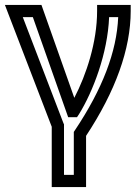

<svg xmlns="http://www.w3.org/2000/svg" viewBox="-94 -529 553 783"><path d="M209 -130 81 -492 75 -509H58H-38H-74L-61 -475L117 -12V209V234H142H232H257V209V25C377 -157 439 -329 439 -484V-509H414H327H302V-484C302 -357 258 -224 209 -130ZM228 -63C285 -155 345 -311 351 -459H388C382 -318 324 -166 211 3L207 9V17V184H167V-17V-22L165 -26L-1 -459H40L178 -68L184 -51H202H207H220L228 -63Z"/></svg>

Font: Gamestation DisplayOutline
Style: Regular
Weight: 400
Designer: Jonas Hecksher
Foundry: Jonas Hecksher, Playtypeª, e-types AS
Version: Version 1.003